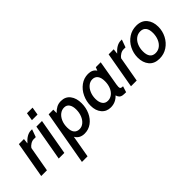

<svg xmlns="http://www.w3.org/2000/svg" viewBox="-0 -1463 2467 2467"><g transform="rotate(-45 1233.5 -229.0)"><path d="M96 -493H188L180 -422Q255 -508 330 -508H351L313 -403H275Q247 -403 218 -385Q189 -367 174 -344L113 0H9Z M450 -700H552L534 -592H432ZM414 -493H516L429 0H327Z M637 -493H722L721 -432Q755 -467 789.5 -485Q824 -503 868 -503Q949 -503 993.5 -445Q1038 -387 1038 -294Q1038 -212 1006.5 -142.5Q975 -73 918.5 -31.5Q862 10 790 10Q702 10 662 -60L609 242H507ZM932 -286Q932 -345 908.5 -380Q885 -415 839 -415Q797 -415 762 -388.5Q727 -362 706 -314.5Q685 -267 685 -205Q685 -140 711 -108.5Q737 -77 784 -77Q826 -77 860 -105.5Q894 -134 913 -182Q932 -230 932 -286Z M1096 -190Q1096 -269 1130 -341.5Q1164 -414 1225 -458.5Q1286 -503 1362 -503Q1441 -503 1476 -447L1494 -493H1583L1524 -148Q1520 -127 1520 -109Q1520 -87 1530 -79.5Q1540 -72 1568 -72L1542 10Q1501 10 1478.5 6Q1456 2 1441 -12.5Q1426 -27 1417 -57Q1355 10 1266 10Q1189 10 1142.5 -45Q1096 -100 1096 -190ZM1450 -282Q1450 -348 1424 -381.5Q1398 -415 1352 -415Q1310 -415 1275.5 -386.5Q1241 -358 1221.5 -310.5Q1202 -263 1202 -208Q1202 -149 1226.5 -113Q1251 -77 1300 -77Q1343 -77 1377.5 -104Q1412 -131 1431 -178Q1450 -225 1450 -282Z M1727 -493H1819L1811 -422Q1886 -508 1961 -508H1982L1944 -403H1906Q1878 -403 1849 -385Q1820 -367 1805 -344L1744 0H1640Z M1961 -200Q1961 -279 1996.5 -349Q2032 -419 2095.5 -461Q2159 -503 2237 -503Q2331 -503 2380.5 -444Q2430 -385 2430 -292Q2430 -213 2394 -143.5Q2358 -74 2295 -32Q2232 10 2153 10Q2059 10 2010 -48.5Q1961 -107 1961 -200ZM2325 -285Q2325 -349 2299 -382Q2273 -415 2223 -415Q2177 -415 2141 -387.5Q2105 -360 2085 -312.5Q2065 -265 2065 -208Q2065 -144 2090.5 -110.5Q2116 -77 2167 -77Q2214 -77 2250 -105Q2286 -133 2305.5 -180.5Q2325 -228 2325 -285Z"/></g></svg>

Font: Cabin Medium
Style: Italic
Weight: 500
Italic angle: -7°
Designer: Pablo Impallari
Foundry: Pablo Impallari. http://www.impallari.com Igino Marini. http://www.ikern.com
Version: Version 2.200